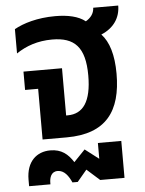

<svg xmlns="http://www.w3.org/2000/svg" viewBox="-53 -594 628 834"><g transform="rotate(-5 260.5 -177.0)"><path d="M461 -257C461 -339 443 -397 410 -432C466 -455 494 -499 494 -551H385C384 -526 370 -508 348 -495C318 -519 272 -529 217 -529C139 -529 77 -510 38 -488V-382C81 -411 132 -429 195 -429C292 -429 338 -384 338 -260C338 -146 301 -95 234 -95H227V-301H59V-221H116V0H221C394 0 461 -94 461 -257ZM133 191C133 169 140 142 169 142C198 142 216 168 229 197H252L294 147L350 197H456V36H354V105L294 59L245 110C222 74 194 50 145 50C86 50 40 89 40 169V197H133Z"/></g></svg>

Font: Noto Sans Thai UI SemiCondensed Semi
Style: Regular
Weight: 600
Width: 4
Designer: Monotype Design Team
Foundry: Monotype Imaging Inc.
Version: Version 1.901